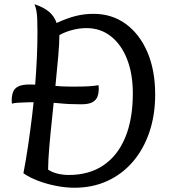

<svg xmlns="http://www.w3.org/2000/svg" viewBox="-20 -867 800 902"><path d="M246 -759Q296 -782 336 -792Q376 -802 419 -802Q506 -802 571 -754.5Q636 -707 672.5 -622Q709 -537 709 -423Q709 -326 681.5 -245.5Q654 -165 603.5 -106.5Q553 -48 483.5 -16.5Q414 15 330 15Q288 15 242.5 6Q197 -3 157 -18.5Q117 -34 90 -53Q102 -115 112 -183Q122 -251 130.5 -320.5Q139 -390 144.5 -458.5Q150 -527 153 -592Q156 -657 156 -714Q156 -752 155 -776Q154 -800 151 -816.5Q148 -833 142 -847Q185 -833 210 -812Q235 -791 246 -759ZM206 -70Q226 -57 251.5 -51Q277 -45 303 -45Q399 -45 466 -90.5Q533 -136 568.5 -221.5Q604 -307 604 -428Q604 -520 577 -589Q550 -658 501 -696.5Q452 -735 386 -735Q354 -735 319.5 -726Q285 -717 259 -702Q259 -664 253.5 -601.5Q248 -539 240.5 -464.5Q233 -390 225 -315Q217 -240 211.5 -175.5Q206 -111 206 -70ZM360 -377Q303 -377 256.5 -382Q210 -387 165 -387Q141 -387 114 -386.5Q87 -386 65.5 -384.5Q44 -383 36 -380Q36 -384 35.5 -388Q35 -392 35 -396Q35 -417 41 -434Q47 -451 65 -460.5Q83 -470 119 -470Q175 -470 222 -465Q269 -460 314 -460Q339 -460 365.5 -460.5Q392 -461 413.5 -463Q435 -465 443 -467Q443 -463 443.5 -459Q444 -455 444 -451Q444 -430 438 -413.5Q432 -397 414.5 -387Q397 -377 360 -377Z"/></svg>

Font: Merienda
Style: Regular
Weight: 400
Designer: Eduardo Rodriguez Tunni
Foundry: Eduardo Rodriguez Tunni
Version: Version 2.001